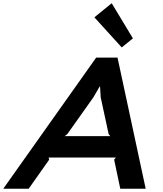

<svg xmlns="http://www.w3.org/2000/svg" viewBox="-74 -1166 1004 1186"><path d="M747 -929 678 -873 509 -1059 616 -1146ZM826 0H669L631 -180L642 -193H226L230 -180L103 0H-54L520 -810H652ZM607 -325 597 -338 548 -565 544 -632H542L503 -565L342 -338L325 -325Z"/></svg>

Font: TypoPRO Sinkin Sans
Style: 600 SemiBold Italic
Weight: 600
Italic angle: -112°
Designer: Keith Bates
Foundry: K-Type
Version: Sinkin Sans (version 1.0)  by Keith Bates   •   © 2014   www